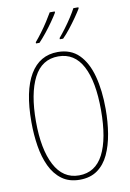

<svg xmlns="http://www.w3.org/2000/svg" viewBox="-103 -1015 736 1087"><g transform="rotate(-10 265.0 -471.5)"><path d="M266 10Q205 10 163.5 -20.5Q122 -51 97.5 -103Q73 -155 62.5 -221Q52 -287 52 -359Q52 -538 107.5 -631Q163 -724 267 -724Q342 -724 388.5 -677.5Q435 -631 457 -548.5Q479 -466 479 -359Q479 -285 468 -218.5Q457 -152 433 -100.5Q409 -49 368 -19.5Q327 10 266 10ZM266 -15Q360 -15 406 -104Q452 -193 452 -358Q452 -522 405.5 -610.5Q359 -699 266 -699Q171 -699 124.5 -608.5Q78 -518 78 -358Q78 -198 126 -106.5Q174 -15 266 -15ZM292 -800Q309 -820 330 -848Q351 -876 369 -904Q387 -932 398 -953H427V-946Q415 -926 395.5 -898Q376 -870 354 -842Q332 -814 311 -793H292ZM155 -800Q173 -821 193.5 -848.5Q214 -876 232 -904Q250 -932 262 -953H291V-946Q279 -926 259.5 -898Q240 -870 217.5 -842Q195 -814 175 -793H155Z"/></g></svg>

Font: Noto Sans Mono Condensed Thin
Style: Regular
Weight: 100
Width: 3
Designer: Monotype Design Team
Foundry: Monotype Imaging Inc.
Version: Version 2.014; ttfautohint (v1.8.4.7-5d5b)